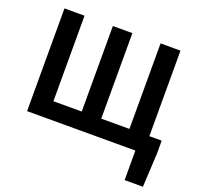

<svg xmlns="http://www.w3.org/2000/svg" viewBox="-157 -914 1348 1300"><g transform="rotate(20 516.5 -263.5)"><path d="M926.8 -124H1015.6V-32.2L1002.9 212.9H871.1V0H90.8V-740.2H235.4V-124H439.5V-740.2H580.1V-124H783.2V-740.2H926.8Z"/></g></svg>

Font: Gen Shin Gothic Bold
Style: Bold
Weight: 700
Designer: [Source Han Sans]
Ryoko NISHIZUKA  (kana & ideographs); Paul D. Hunt (Latin, Greek & Cyrillic); Wenlong ZHANG  (bopomofo
Version: Version 1.002.20150607